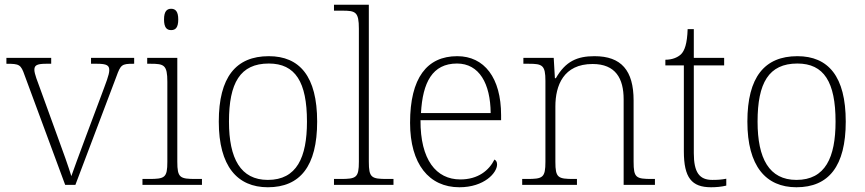

<svg xmlns="http://www.w3.org/2000/svg" viewBox="-20 -780 3651 810"><path d="M84 -462 255 0H298L471 -457C489 -507 494 -511 542 -511H546V-536H364V-511H390C432 -511 441 -503 441 -484C441 -464 427 -431 406 -374L343 -206C311 -121 290 -62 281 -37C270 -73 244 -147 223 -203L149 -407C139 -434 125 -469 125 -485C125 -503 133 -511 174 -511H196V-536H7V-511C62 -511 68 -508 84 -462Z M702 -653C720 -653 732 -663 732 -698C732 -732 720 -743 702 -743C684 -743 672 -732 672 -698C672 -663 684 -653 702 -653ZM581 0H832V-25H806C739 -25 728 -30 728 -98V-536H601V-511H616C672 -511 686 -506 686 -435V-97C686 -30 675 -25 608 -25H581Z M1110 10C1246 10 1318 -79 1318 -267C1318 -458 1244 -543 1114 -543C975 -543 903 -454 903 -267C903 -79 981 10 1110 10ZM1110 -21C995 -21 946 -111 946 -267C946 -430 993 -512 1114 -512C1226 -512 1275 -434 1275 -267C1275 -116 1232 -21 1110 -21Z M1389 0H1640V-25H1614C1547 -25 1536 -30 1536 -98V-760H1389V-735H1424C1480 -735 1494 -730 1494 -659V-98C1494 -30 1483 -25 1416 -25H1389Z M1918 10C2023 10 2077 -51 2077 -86C2077 -97 2073 -103 2066 -107C2043 -61 1997 -23 1922 -23C1820 -23 1753 -106 1754 -273H2094V-294C2094 -452 2023 -543 1909 -543C1781 -543 1710 -451 1710 -262C1710 -88 1790 10 1918 10ZM2050 -303H1756C1763 -432 1804 -512 1908 -512C2002 -512 2049 -427 2050 -303Z M2183 0H2414V-25H2400C2334 -25 2323 -30 2323 -97V-331C2323 -419 2357 -510 2480 -510C2577 -510 2611 -449 2611 -361V0H2743V-25H2730C2663 -25 2653 -30 2653 -98V-356C2653 -483 2601 -543 2488 -543C2416 -543 2366 -522 2325 -450H2321L2316 -536H2188V-511H2211C2268 -511 2281 -505 2281 -439V-98C2281 -30 2270 -25 2203 -25H2183Z M2980 10C3001 10 3024 8 3044 3V-26C3023 -22 3007 -21 2985 -21C2931 -21 2907 -52 2907 -134V-504H3035V-536H2907V-657H2881C2879 -595 2868 -566 2853 -551C2838 -537 2815 -528 2787 -528V-504H2865V-142C2865 -30 2898 10 2980 10Z M3340 10C3476 10 3548 -79 3548 -267C3548 -458 3474 -543 3344 -543C3205 -543 3133 -454 3133 -267C3133 -79 3211 10 3340 10ZM3340 -21C3225 -21 3176 -111 3176 -267C3176 -430 3223 -512 3344 -512C3456 -512 3505 -434 3505 -267C3505 -116 3462 -21 3340 -21Z"/></svg>

Font: Noto Serif Ethiopic ExtraLight
Style: Regular
Weight: 200
Designer: Monotype Design Team
Foundry: Monotype Imaging Inc.
Version: Version 2.102